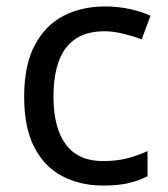

<svg xmlns="http://www.w3.org/2000/svg" viewBox="-20 -566 520 596"><path d="M300 10Q229 10 173.5 -19Q118 -48 86.5 -109Q55 -170 55 -265Q55 -364 88 -426Q121 -488 177.5 -517Q234 -546 306 -546Q347 -546 385 -537.5Q423 -529 447 -517L420 -444Q396 -453 364 -461Q332 -469 304 -469Q146 -469 146 -266Q146 -169 184.5 -117.5Q223 -66 299 -66Q343 -66 376.5 -75Q410 -84 438 -97V-19Q411 -5 378.5 2.5Q346 10 300 10Z"/></svg>

Font: Noto Sans Old South Arabian
Style: Regular
Weight: 400
Designer: Monotype Design Team
Foundry: Monotype Imaging Inc.
Version: Version 2.001; ttfautohint (v1.8.4.7-5d5b)